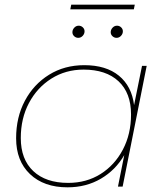

<svg xmlns="http://www.w3.org/2000/svg" viewBox="-20 -799 711 822"><path d="M269 3Q168 3 108.5 -53.5Q49 -110 49 -207Q49 -297 86.5 -367.5Q124 -438 190 -479Q256 -520 341 -520Q434 -520 489 -475Q544 -430 554 -349L588 -517H608L505 0H485L512 -135Q475 -71 412 -34Q349 3 269 3ZM272 -16Q350 -16 410.5 -54Q471 -92 506 -158.5Q541 -225 541 -309Q541 -401 487.5 -451Q434 -501 338 -501Q261 -501 200 -462.5Q139 -424 104 -358Q69 -292 69 -208Q69 -117 122.5 -66.5Q176 -16 272 -16ZM315 -637Q305 -637 297.5 -644Q290 -651 290 -661Q290 -672 298 -680.5Q306 -689 317 -689Q327 -689 334.5 -682Q342 -675 342 -665Q342 -654 334 -645.5Q326 -637 315 -637ZM479 -637Q469 -637 461.5 -644Q454 -651 454 -661Q454 -672 462 -680.5Q470 -689 481 -689Q491 -689 498.5 -682Q506 -675 506 -665Q506 -654 498 -645.5Q490 -637 479 -637ZM281 -759 285 -779H557L553 -759Z"/></svg>

Font: Montserrat Thin
Style: Italic
Weight: 100
Italic angle: -11.3°
Designer: Julieta Ulanovsky
Foundry: Julieta Ulanovsky
Version: Version 9.000; ttfautohint (v1.8.4.7-5d5b)